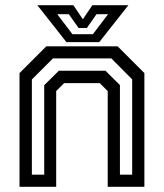

<svg xmlns="http://www.w3.org/2000/svg" viewBox="-20 -718 630 738"><path d="M55 0V-437L158 -540H432L535 -437V0H394V-368L363.5 -398.5H226.5L196 -368V0ZM102.5 -46.5H150V-390.5L206 -446H385.5L441 -391V-46.5H488V-413L408 -493.5H183.5L102.5 -412.5ZM235.5 -556 123.5 -698H262L298.5 -644L335 -698H473.5L361.5 -556ZM258.5 -586.5H337L395.5 -663.5H351L314 -610.5H282L244.5 -663.5H200Z"/></svg>

Font: Tourney Medium
Style: Regular
Weight: 500
Designer: Tyler Finck
Foundry: Etcetera Type Co
Version: Version 1.015